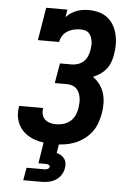

<svg xmlns="http://www.w3.org/2000/svg" viewBox="-62 -789 725 1055"><g transform="rotate(5 300.0 -261.5)"><path d="M260 8Q231 8 203 4.5Q175 1 149.5 -8Q124 -17 102.5 -33Q81 -49 67 -71.5Q53 -94 48 -121.5Q43 -149 48 -177Q48 -179 48.5 -181Q49 -183 49 -185H181Q181 -185 181 -184Q181 -183 181 -182Q178 -165 182.5 -148.5Q187 -132 198.5 -121.5Q210 -111 226.5 -106.5Q243 -102 260 -102Q280 -102 300.5 -108Q321 -114 337.5 -128Q354 -142 363 -162Q372 -182 375 -202Q377 -217 377.5 -232Q378 -247 375.5 -261Q373 -275 367 -288Q361 -301 351 -310Q341 -319 327 -323Q313 -327 298 -327H233L252 -437H316Q334 -437 351.5 -443Q369 -449 382.5 -461.5Q396 -474 403 -491.5Q410 -509 413 -526Q415 -539 415.5 -551.5Q416 -564 414 -576Q412 -588 407 -599.5Q402 -611 393.5 -619Q385 -627 373 -630Q361 -633 348 -633Q330 -633 312 -629Q294 -625 277.5 -615Q261 -605 250.5 -588.5Q240 -572 237 -554H120L150 -735H267L260 -693Q272 -706 287 -716Q302 -726 318 -732Q334 -738 351 -740.5Q368 -743 384 -743Q412 -743 439 -736Q466 -729 487 -713Q508 -697 521.5 -674Q535 -651 541.5 -625Q548 -599 548.5 -570.5Q549 -542 544 -514Q541 -493 533.5 -471.5Q526 -450 512 -432Q498 -414 479 -401Q460 -388 439 -379Q461 -364 477 -342.5Q493 -321 501 -295Q509 -269 509.5 -240Q510 -211 505 -183Q500 -156 490.5 -129Q481 -102 463 -78.5Q445 -55 420.5 -37.5Q396 -20 369.5 -10Q343 0 315 4Q287 8 260 8ZM107 220 119 150H219Q227 150 235 146.5Q243 143 245 135Q246 127 239 123.5Q232 120 224 120H182L201 0H286L277 55Q290 58 301.5 65Q313 72 320.5 82.5Q328 93 330 107Q332 121 329 135Q326 154 314.5 172Q303 190 285 201Q267 212 247 216Q227 220 207 220Z"/></g></svg>

Font: Iosevka Curly Slab XBdExObl
Style: Regular
Weight: 800
Width: 7
Italic angle: -9°
Monospace: yes
Designer: Belleve Invis
Foundry: Belleve Invis
Version: Version 11.1.0; ttfautohint (v1.8.3)